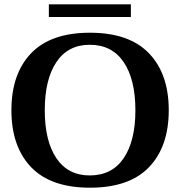

<svg xmlns="http://www.w3.org/2000/svg" viewBox="-20 -862 837 892"><path d="M207 -842H588V-783H207ZM33 -350Q33 -519 124.5 -614.5Q216 -710 398 -710Q580 -710 672 -614.5Q764 -519 764 -350Q764 -181 672.5 -85.5Q581 10 398 10Q216 10 124.5 -85.5Q33 -181 33 -350ZM609 -350Q609 -493 554.5 -573.5Q500 -654 397 -654Q296 -654 242 -573.5Q188 -493 188 -350Q188 -207 242 -127Q296 -47 397 -47Q500 -47 554.5 -127Q609 -207 609 -350Z"/></svg>

Font: Taviraj SemiBold
Style: Regular
Weight: 600
Designer: Katatrad Team
Foundry: CadsonDemak
Version: Version 1.001